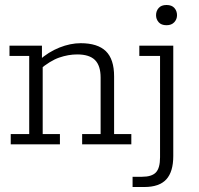

<svg xmlns="http://www.w3.org/2000/svg" viewBox="-20 -578 797 769"><path d="M23 0V-41H97V-354H18V-395H148V-340L136 -336Q174 -370 218 -387.5Q262 -405 303 -405Q371 -405 404 -373Q437 -341 437 -272V-41H506V0H309V-41H383V-267Q383 -315 360.5 -337.5Q338 -360 289 -360Q254 -360 217.5 -347.5Q181 -335 137 -298L151 -324V-41H220V0ZM511 171V130H549Q588 130 604.5 112.5Q621 95 621 52V-354H538V-395H674V47Q674 110 646 140.5Q618 171 558 171ZM647 -477Q626 -477 615.5 -489Q605 -501 605 -517Q605 -534 615.5 -546Q626 -558 647 -558Q668 -558 678.5 -546Q689 -534 689 -517Q689 -501 678 -489Q667 -477 647 -477Z"/></svg>

Font: Rokkitt SemiBold Light
Style: Regular
Weight: 300
Version: Version 3.103